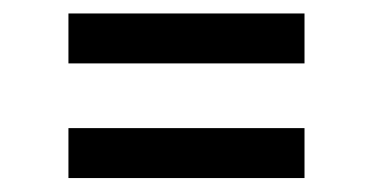

<svg xmlns="http://www.w3.org/2000/svg" viewBox="-20 -416 540 278"><path d="M79.1 -324.2V-396.5H420.9V-324.2ZM79.1 -158.2V-230.5H420.9V-158.2Z"/></svg>

Font: Monda
Style: Regular
Weight: 400
Designer: Vernon Adams
Foundry: Vernon Adams
Version: Version 2.100; ttfautohint (v1.8.3)